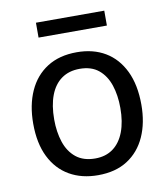

<svg xmlns="http://www.w3.org/2000/svg" viewBox="-79 -749 724 826"><g transform="rotate(-10 283.0 -336.0)"><path d="M283.5 10Q212 10 158.8 -20.8Q105.5 -51.5 76 -111Q46.5 -170.5 46.5 -256.5Q46.5 -337.5 74 -398.5Q101.5 -459.5 154.5 -493.2Q207.5 -527 284 -527Q355.5 -527 408 -495.8Q460.5 -464.5 489.8 -404Q519 -343.5 519 -256.5Q519 -177.5 492 -117.5Q465 -57.5 412.8 -23.8Q360.5 10 283.5 10ZM284 -63Q330 -63 362 -86.5Q394 -110 410.8 -154Q427.5 -198 427.5 -258.5Q427.5 -314 412.8 -358.2Q398 -402.5 366.5 -428.5Q335 -454.5 284 -454.5Q237 -454.5 204.5 -431.2Q172 -408 155.2 -364Q138.5 -320 138.5 -258.5Q138.5 -204 153.2 -159.5Q168 -115 200.2 -89Q232.5 -63 284 -63ZM133.5 -617.5V-682.5H432V-617.5Z"/></g></svg>

Font: Public Sans Thin
Style: Regular
Weight: 400
Version: Version 2.001